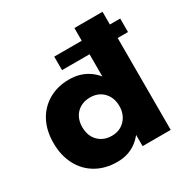

<svg xmlns="http://www.w3.org/2000/svg" viewBox="-169 -891 1023 1046"><g transform="rotate(-30 343.0 -367.5)"><path d="M263 -662H678V-577H263ZM270 -514Q337 -514 387 -481.5Q437 -449 465 -391Q493 -333 493 -256Q493 -178 465.5 -118.5Q438 -59 389.5 -26Q341 7 275 7Q200 7 143 -26Q86 -59 55 -118.5Q24 -178 24 -256Q24 -334 54.5 -391.5Q85 -449 141 -481.5Q197 -514 270 -514ZM320 -372Q285 -372 258.5 -357Q232 -342 217.5 -315Q203 -288 203 -252Q203 -216 217.5 -189Q232 -162 258.5 -146.5Q285 -131 320 -131Q355 -131 380.5 -146.5Q406 -162 421 -189Q436 -216 436 -252Q436 -288 421 -315Q406 -342 380.5 -357Q355 -372 320 -372ZM436 -742H613V1H436Z"/></g></svg>

Font: Alexandria
Style: Bold
Weight: 700
Designer: Mohamed Gaber
Foundry: Kief Type Foundry
Version: Version 5.100